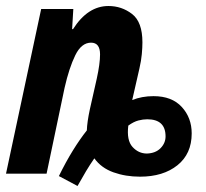

<svg xmlns="http://www.w3.org/2000/svg" viewBox="-30 -578 686 639"><path d="M397 -160Q415 -173 430.5 -177Q446 -181 460 -181Q521 -181 521 -124Q521 -102 504.5 -85Q488 -68 459 -67Q431 -67 411 -89Q391 -111 397 -160ZM284 -51Q307 -19 347.5 -4.5Q388 10 436 10Q513 10 560.5 -28Q608 -66 608 -134Q608 -186 575 -222Q542 -258 481 -258Q442 -258 410 -245L434 -350Q440 -376 442 -398Q444 -420 444 -437Q444 -505 409.5 -531.5Q375 -558 331 -558Q262 -558 213 -481H210L214 -548H107L-10 0H125L185 -286Q200 -352 220.5 -394Q241 -436 273 -436Q303 -436 303 -397Q303 -366 292 -316L269 -214Q260 -172 259 -144Q236 -115 212.5 -77Q189 -39 166 8L228 41Q243 14 256.5 -8.5Q270 -31 284 -51Z"/></svg>

Font: Noto Sans UI Condensed ExtraBold
Style: Italic
Weight: 800
Width: 3
Designer: Monotype Design Team
Foundry: Monotype Imaging Inc.
Version: 1.001